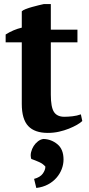

<svg xmlns="http://www.w3.org/2000/svg" viewBox="-20 -647 439 952"><path d="M8 0ZM8 -476Q46 -500 88 -510V-591Q94 -597 108.5 -602.5Q123 -608 139.5 -612.5Q156 -617 172 -621Q188 -625 198 -627H232V-500H364V-437H232V-178Q232 -116 247.5 -92Q263 -68 299 -68Q317 -68 339.5 -70.5Q362 -73 381 -80L388 -47Q379 -38 361.5 -28Q344 -18 321.5 -9Q299 0 272.5 6Q246 12 217 12Q152 12 120 -22Q88 -56 88 -132V-437H8ZM149 240Q179 232 192 214Q205 196 205 179Q193 165 174 156.5Q155 148 135 141Q130 125 134 108Q138 91 147 77Q156 63 168.5 53.5Q181 44 195 42Q234 43 264.5 68Q295 93 295 144Q295 168 286 191.5Q277 215 260 234.5Q243 254 218 267.5Q193 281 160 285Z"/></svg>

Font: PT Serif
Style: Bold
Weight: 700
Designer: A.Korolkova, O.Umpeleva, V.Yefimov
Foundry: ParaType Ltd
Version: Version 1.000W OFL; ttfautohint (v1.6)